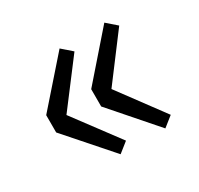

<svg xmlns="http://www.w3.org/2000/svg" viewBox="-99 -609 677 654"><g transform="rotate(-30 239.5 -282.0)"><path d="M203 -74 242 -105 110 -282 242 -456 203 -490 50 -316V-248ZM379 -74 418 -105 287 -282 418 -456 379 -490 227 -316V-248Z"/></g></svg>

Font: Noto Sans JP
Style: Regular
Weight: 400
Designer: Ryoko NISHIZUKA  (kana, bopomofo & ideographs); Paul D. Hunt (Latin, Greek & Cyrillic); Sandoll Communications , Soo-you
Foundry: Adobe
Version: Version 2.002;hotconv 1.0.116;makeotfexe 2.5.65601